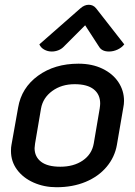

<svg xmlns="http://www.w3.org/2000/svg" viewBox="-20 -776 566 805"><path d="M26 -143Q26 -159 28 -168L56 -325Q70 -408 139.5 -458.5Q209 -509 309 -509Q366 -509 409.5 -488Q453 -467 476.5 -431.5Q500 -396 500 -353Q500 -339 497 -325L470 -168Q461 -117 427 -76.5Q393 -36 339 -13.5Q285 9 217 9Q165 9 121 -10.5Q77 -30 51.5 -64.5Q26 -99 26 -143ZM373 -174 398 -321Q400 -335 400 -342Q400 -380 373 -401.5Q346 -423 293 -423Q238 -423 199 -394.5Q160 -366 152 -321L127 -174Q125 -160 125 -155Q125 -119 152 -98Q179 -77 233 -77Q289 -77 327 -103Q365 -129 373 -174ZM197 -560Q180 -560 165.5 -568Q151 -576 145 -590L317 -741Q334 -756 352 -756Q371 -756 383 -741L501 -590Q490 -576 472.5 -568Q455 -560 437 -560Q408 -560 396 -579L337 -670L246 -579Q237 -570 224 -565Q211 -560 197 -560Z"/></svg>

Font: K2D Medium
Style: Italic
Weight: 500
Italic angle: -10°
Designer: Katatrad Aksorn Co.,Ltd.
Foundry: Cadson Demak Co.,Ltd.
Version: Version 1.000; ttfautohint (v1.6)